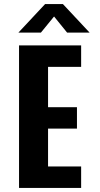

<svg xmlns="http://www.w3.org/2000/svg" viewBox="-20 -923 490 943"><path d="M73.5 0V-700H378.5V-594.5H216V-396.5H358V-291.5H216V-105.5H378.5V0ZM70.5 -763 201.5 -903H289L420 -763H309.5L245.5 -842L181 -763Z"/></svg>

Font: Trispace Condensed SemiBold
Style: Regular
Weight: 600
Width: 3
Designer: Tyler Finck
Foundry: Etcetera Type Company
Version: Version 1.210; ttfautohint (v1.8.3)